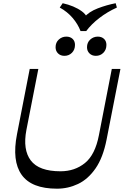

<svg xmlns="http://www.w3.org/2000/svg" viewBox="-20 -1156 765 1187"><path d="M332.3 10.5Q174.7 10.5 113.7 -75.5Q52.8 -161.4 85.1 -326.3L163.8 -730H217.1L143.1 -352Q120 -230.3 170.5 -163.7Q221 -97.1 354.2 -97.1Q442.4 -97.1 505.4 -148.3Q568.4 -199.5 591.6 -320.6L671.2 -730H724.6L639.1 -293.9Q617.1 -181.5 570.6 -114.7Q524.1 -47.9 462.5 -18.7Q401 10.5 332.3 10.5ZM378.4 -810.8Q354.1 -810.8 338.8 -825.8Q323.6 -840.8 323.6 -864Q323.6 -893.4 343.5 -911.5Q363.3 -929.6 389.9 -929.6Q413.8 -929.6 428.7 -915.8Q443.6 -901.9 443.6 -878.4Q443.6 -848.7 424.8 -829.7Q405.9 -810.8 378.4 -810.8ZM572.7 -810.8Q548.4 -810.8 533.2 -825.8Q517.9 -840.8 517.9 -864Q517.9 -893.4 537.9 -911.5Q557.9 -929.6 584.5 -929.6Q608.1 -929.6 623 -915.8Q637.9 -901.9 637.9 -878.4Q637.9 -848.7 619.1 -829.7Q600.3 -810.8 572.7 -810.8ZM695.1 -1136.1 702.6 -1109.3Q643.3 -1082.4 594.1 -1044.6Q544.9 -1006.8 513.1 -964.1H477.8Q462.1 -1006.2 429.3 -1044.8Q396.6 -1083.4 349.4 -1109.3L367.5 -1136.1Q401.7 -1128.6 432.3 -1115.9Q462.9 -1103.1 486.2 -1085.9Q509.4 -1068.8 519.4 -1046.8L499 -1047.5Q528.9 -1083 584.3 -1104.3Q639.6 -1125.5 695.1 -1136.1Z"/></svg>

Font: Savate ExtraLight
Style: Italic
Weight: 200
Italic angle: -11°
Designer: Max Esnée
Foundry: Plomb Type
Version: Version 2.000